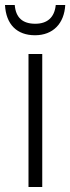

<svg xmlns="http://www.w3.org/2000/svg" viewBox="-40 -748 281 768"><path d="M221 -728H183C178 -678 149 -653 101 -653C51 -653 23 -677 19 -728H-20C-16 -650 28 -607 100 -607C172 -607 217 -654 221 -728ZM129 0V-532H74V0Z"/></svg>

Font: Noto Sans Display SemiCondensed Light
Style: Regular
Weight: 300
Width: 4
Designer: Monotype Design Team
Foundry: Monotype Imaging Inc.
Version: Version 1.900